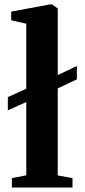

<svg xmlns="http://www.w3.org/2000/svg" viewBox="-20 -838 378 858"><path d="M33 0V-42L97.5 -54.5V-382L15 -345V-404L97.5 -441.5V-732L30 -747.5V-786L204 -818.5H213L238 -800V-502.5L323.5 -543V-483.5L238 -443V-54L304 -42V0Z"/></svg>

Font: Merriweather 72pt
Style: Bold
Weight: 700
Version: Version 2.100